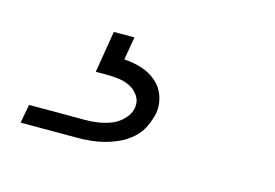

<svg xmlns="http://www.w3.org/2000/svg" viewBox="-45 -79 541 378"><g transform="rotate(15 225.0 110.0)"><path d="M17 220 24 182H139Q152 182 165 180Q178 178 191 173Q204 168 214.5 157Q225 146 227 133Q229 120 222 109.5Q215 99 204 93.5Q193 88 180.5 86.5Q168 85 155 85H134L148 0H190L182 47Q201 48 218 53.5Q235 59 248 70Q261 81 267 98Q273 115 270 133Q267 147 260.5 161Q254 175 242.5 185.5Q231 196 217.5 202.5Q204 209 189.5 213Q175 217 160.5 218.5Q146 220 132 220Z"/></g></svg>

Font: Iosevka Etoile Extralight
Style: Italic
Weight: 200
Italic angle: -9°
Designer: Belleve Invis
Foundry: Belleve Invis
Version: Version 22.1.2; ttfautohint (v1.8.4)